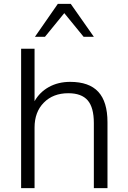

<svg xmlns="http://www.w3.org/2000/svg" viewBox="-20 -970 661 990"><path d="M88.9 0V-718.8H158.2V-448.2Q184.6 -495.1 232.4 -521.5Q280.3 -547.9 341.8 -547.9Q439.5 -547.9 486.8 -496.6Q534.2 -445.3 534.2 -339.8V0H463.9V-335Q463.9 -416 432.1 -452.6Q400.4 -489.3 332 -489.3Q253.9 -489.3 206.1 -440.9Q158.2 -392.6 158.2 -312.5V0ZM160.2 -780.3 278.3 -950.2H344.7L463.9 -780.3H411.1L311.5 -902.3L211.9 -780.3Z"/></svg>

Font: Min Sans Light
Style: Regular
Weight: 300
Designer: Jinseong-Kim, NotoSansCJK, Nunito
Foundry: Jinseong-Kim
Version: Version 1.400;Glyphs 3.1.2 (3151)